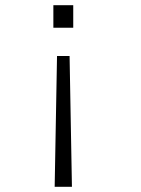

<svg xmlns="http://www.w3.org/2000/svg" viewBox="-20 -522 540 734"><path d="M260 -502V-416H184V-502ZM246 -308 255 192H189L198 -308Z"/></svg>

Font: Lekton
Style: Regular
Weight: 400
Designer: Paolo Mazzetti, Luciano Perondi, Raffaele Flato, Elena Papassissa, Emilio Macchia, Michela Povoleri, Tobias Seemiller, R
Version: Version 34.000